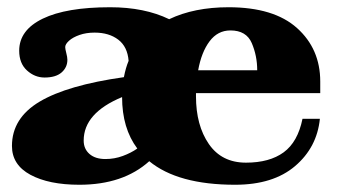

<svg xmlns="http://www.w3.org/2000/svg" viewBox="-20 -500 934 530"><path d="M13 -97Q13 -174 89.5 -219.5Q166 -265 322 -287Q327 -313 335 -332Q332 -371 306.5 -390.5Q281 -410 241 -410Q218 -410 199.5 -403.5Q181 -397 170.5 -387.5Q160 -378 160 -370Q160 -365 163 -353.5Q166 -342 166 -335Q166 -314 150 -300Q134 -286 103 -286Q76 -286 54.5 -305.5Q33 -325 33 -360Q33 -417 98 -448.5Q163 -480 284 -480Q379 -480 447 -447Q516 -480 611 -480Q736 -480 800 -422.5Q864 -365 864 -275V-243H521V-234Q521 -154 556.5 -102.5Q592 -51 659 -51Q724 -51 763 -79.5Q802 -108 815 -172H863Q855 -93 794.5 -41.5Q734 10 629 10Q471 10 392 -55Q320 10 199 10Q115 10 64 -17.5Q13 -45 13 -97ZM690 -306Q690 -346 675 -381Q660 -416 616 -416Q581 -416 558.5 -386Q536 -356 527 -306ZM359 -90Q317 -146 317 -232Q211 -188 211 -112Q211 -89 227 -75Q243 -61 271 -61Q296 -61 319 -69.5Q342 -78 359 -90Z"/></svg>

Font: Taviraj Black
Style: Regular
Weight: 900
Designer: Katatrad Team
Foundry: CadsonDemak
Version: Version 1.001